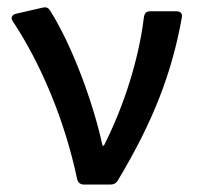

<svg xmlns="http://www.w3.org/2000/svg" viewBox="-20 -495 529 515"><path d="M14.6 -437.5C88.9 -325.2 153.3 -173.8 186.5 -16.6C188.5 -5.9 195.3 0 204.1 0H276.4C284.2 0 291 -2.9 295.9 -10.7C389.6 -167 440.4 -295.9 467.8 -448.2C469.7 -459 463.9 -464.8 453.1 -464.8H382.8C373 -464.8 368.2 -460 366.2 -450.2C352.5 -336.9 313.5 -212.9 258.8 -104.5H254.9C231.4 -214.8 174.8 -371.1 114.3 -466.8C109.4 -474.6 103.5 -476.6 94.7 -474.6L22.5 -458C11.7 -455.1 7.8 -447.3 14.6 -437.5Z"/></svg>

Font: Ed Sans Neue Medium
Style: Regular
Weight: 500
Designer: Stephen Hutchings
Version: Version 1.004;PS 001.004;hotconv 1.0.88;makeotf.lib2.5.64775